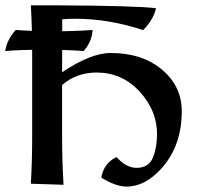

<svg xmlns="http://www.w3.org/2000/svg" viewBox="-42 -687 744 720"><path d="M191.4 -614.7 190.9 -416Q298.8 -488.3 372.6 -488.3Q487.3 -488.3 559.6 -430.7Q639.6 -367.2 639.6 -270Q639.6 -142.6 566.4 -58.6Q503.4 12.7 433.1 12.7Q391.6 12.7 337.9 -21Q346.7 -74.2 394.5 -98.1Q431.6 -57.6 469.7 -57.6Q516.1 -57.6 531.5 -96.2Q546.9 -134.8 546.9 -184.1Q546.9 -272.5 481.4 -343.8Q416 -415 320.3 -415Q244.6 -415 190.9 -368.2V-175.3Q190.9 -80.1 196.3 5.9L73.7 2Q78.6 -83 78.6 -168V-497.1Q78.6 -582 73.7 -667H167Q470.2 -665.5 543 -656.2Q533.2 -612.3 494.6 -574.2Q365.7 -616.7 241.2 -616.7Q216.3 -616.7 191.4 -614.7ZM271.5 -495.6Q211.4 -500.5 122.1 -500.5Q32.7 -500.5 -22.5 -495.6Q-15.1 -540 17.1 -574.7Q79.1 -569.8 161.1 -569.8Q242.7 -569.8 305.2 -574.7Q302.7 -530.3 271.5 -495.6Z"/></svg>

Font: Balgruf
Style: Regular
Weight: 500
Designer: Paul James MIller
Foundry: High-Logic / Made with FontCreator
Version: Version 1.201;March 28, 2021;FontCreator 13.0.0.2683 64-bit